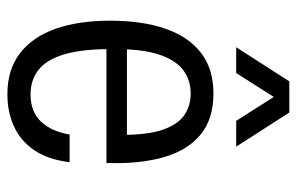

<svg xmlns="http://www.w3.org/2000/svg" viewBox="-158 -614 783 506"><g transform="rotate(90 233.0 -361.5)"><path d="M229 10Q164 10 121 -23Q78 -56 56.5 -116.5Q35 -177 35 -261Q35 -345 56 -406Q77 -467 119.5 -500Q162 -533 227 -533Q295 -533 336.5 -498Q378 -463 395.5 -399.5Q413 -336 410 -251H110Q111 -178 125.5 -134Q140 -90 166.5 -70.5Q193 -51 229 -51Q275 -51 301 -78.5Q327 -106 335 -154H408Q401 -97 376.5 -61Q352 -25 314 -7.5Q276 10 229 10ZM110 -292 102 -305H344L336 -291Q336 -361 322 -400.5Q308 -440 283.5 -456.5Q259 -473 227 -473Q193 -473 167.5 -455Q142 -437 127 -397.5Q112 -358 110 -292ZM105 -593 195 -733H277L367 -593H299L236 -692L173 -593Z"/></g></svg>

Font: Mona Sans SemiCondensed
Style: Regular
Weight: 400
Width: 4
Designer: Deni Anggara
Foundry: GitHub
Version: Version 2.000